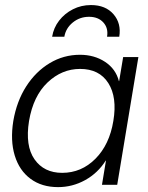

<svg xmlns="http://www.w3.org/2000/svg" viewBox="-20 -746 599 775"><path d="M214.4 9.3Q148.4 9.3 103.3 -24.2Q58.1 -57.6 39.6 -117.9Q21 -178.2 33.7 -257.8Q47.4 -337.4 85.9 -397.5Q124.5 -457.5 180.7 -491.2Q236.8 -524.9 302.7 -524.9Q360.8 -524.9 404.1 -496.3Q447.3 -467.8 460 -418.5H460.9L477.1 -515.6H538.6L453.1 0H391.6L407.7 -97.7H406.7Q375 -47.4 323.7 -19Q272.5 9.3 214.4 9.3ZM231 -48.3Q308.6 -48.3 365.2 -105.2Q421.9 -162.1 437.5 -257.8Q453.6 -353.5 417.2 -410.6Q380.9 -467.8 303.2 -467.8Q229.5 -467.8 171.9 -413.1Q114.3 -358.4 97.2 -257.8Q81.1 -157.2 119.4 -102.8Q157.7 -48.3 231 -48.3ZM347.2 -725.6Q406.2 -725.6 438.2 -688.5Q470.2 -651.4 461.4 -597.7H412.1Q418 -632.3 397.2 -655.3Q376.5 -678.2 339.4 -678.2Q302.2 -678.2 273.9 -655.3Q245.6 -632.3 239.7 -597.7H190.4Q196.3 -633.8 218.5 -662.6Q240.7 -691.4 274.2 -708.5Q307.6 -725.6 347.2 -725.6Z"/></svg>

Font: Inter Display Light
Style: Italic
Weight: 300
Italic angle: -9.39999°
Designer: Rasmus Andersson
Foundry: rsms
Version: Version 4.000;git-a52131595